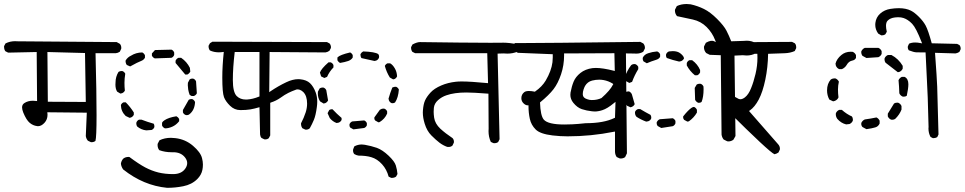

<svg xmlns="http://www.w3.org/2000/svg" viewBox="-21 -757 4738 943"><path d="M428.7 -58.6Q439.9 -58.6 447.8 -64.9Q458.5 -101.1 448.2 -495.6H547.4Q558.1 -496.6 567.4 -502.9L574.2 -517.1Q574.7 -519.5 574.7 -521.5Q574.7 -533.7 567.9 -541.5L552.2 -550.3L61.5 -554.2Q57.6 -554.7 53.7 -554.7Q27.3 -554.7 5.9 -543.5L-1 -530.3Q-1 -528.8 -1 -527.8Q-1 -513.7 5.4 -505.4L19 -498.5L159.2 -501.5L161.1 -260.7Q148.4 -262.2 140.6 -262.2Q116.2 -262.2 99.1 -251Q87.4 -243.7 87.4 -229.5Q87.4 -219.2 93.3 -204.1Q108.4 -167.5 124.8 -153.8Q141.1 -140.1 161.1 -137.7Q163.1 -137.2 165.5 -137.2Q182.1 -137.2 197.3 -153.6Q212.4 -169.9 212.4 -193.4Q212.4 -196.8 211.4 -205.6L405.3 -203.6L400.4 -88.9Q402.3 -75.7 410.6 -65.9L424.8 -59.1Q426.8 -58.6 428.7 -58.6ZM400.4 -256.3 213.9 -257.3 211.9 -501.5 396.5 -496.6Z M821.3 -9.3H830.1Q867.2 -9.3 887.2 15.6Q898.4 29.8 898.4 43.7Q898.4 57.6 889.2 70.8Q870.6 98.1 829.1 98.1Q789.6 98.1 756.8 90.1Q724.1 82 692.6 65.4Q661.1 48.8 614.7 14.2Q612.3 13.7 610.4 13.7Q594.7 13.7 584 22.5Q574.7 33.2 572.8 46.9Q574.7 62.5 584 75.2Q683.6 154.3 799.8 165.5Q840.3 165.5 878.9 157.7Q920.9 149.4 947.8 122.6Q968.3 102.1 973.1 77.1Q975.6 64.9 975.6 50.8Q975.6 36.6 971.2 19.5Q963.9 -9.3 926.8 -41Q889.6 -72.8 840.3 -78.6Q828.6 -80.1 818.4 -80.1Q787.1 -80.1 762.2 -67.9L753.4 -50.8Q752.9 -47.9 752.9 -45.4Q752.9 -29.8 761.2 -19.5Q789.1 -9.3 821.3 -9.3ZM737.3 -136.7Q737.3 -144 733.9 -149.4Q702.6 -158.2 673.8 -169.4H662.1Q652.8 -165.5 648.9 -155.3Q648.4 -152.8 648.4 -150.4Q648.4 -142.1 652.8 -135.7Q671.9 -119.6 697.3 -116.7L723.6 -118.7Q732.9 -122.6 736.8 -131.8Q737.3 -134.3 737.3 -136.7ZM858.9 -172.9Q854 -181.6 845.2 -186Q806.6 -179.7 787.1 -166.5Q777.8 -160.6 774.9 -154.3V-140.6Q778.8 -131.3 789.1 -126.5Q806.2 -126.5 825.2 -134.8Q844.2 -143.1 858.9 -161.6ZM585.9 -254.4Q576.7 -250.5 572.8 -241.2Q573.2 -210 596.2 -187.5L615.7 -178.2L622.6 -180.2Q631.8 -184.1 636.2 -193.4V-204.6Q618.7 -232.4 596.7 -254.4ZM896.5 -191.4Q904.3 -191.4 909.2 -195.8Q935.1 -215.8 937 -255.9Q932.6 -266.1 923.8 -270Q921.4 -270.5 918.9 -270.5Q911.1 -270.5 905.8 -266.6L877.4 -216.8V-205.1Q881.3 -195.8 891.6 -191.9Q894 -191.4 896.5 -191.4ZM931.6 -285.6Q941.4 -289.6 945.8 -298.8L941.9 -357.4Q938 -366.7 928.7 -370.6Q926.3 -371.1 923.8 -371.1Q916 -371.1 910.6 -367.2L901.9 -350.6Q901.4 -346.2 901.4 -338.4Q901.4 -330.6 903.3 -317.6Q905.3 -304.7 910.6 -291L919.9 -285.6ZM592.3 -312Q590.3 -329.6 590.3 -350.3Q590.3 -371.1 594.2 -395Q589.8 -403.8 581.1 -407.7Q578.1 -408.2 575.7 -408.2Q567.9 -408.2 561 -403.8Q546.4 -379.9 546.4 -351.6Q546.4 -351.6 546.4 -351.1Q545.9 -345.7 545.9 -341.1Q545.9 -336.4 546.4 -331.8Q546.9 -327.1 547.9 -322.8Q549.8 -314.5 554.2 -307.1L570.3 -297.4L578.6 -299.3Q587.9 -303.2 592.3 -312ZM855.5 -473.1Q846.2 -469.2 841.3 -459V-447.8Q866.2 -417.5 888.7 -391.1H899.4Q908.7 -396 913.6 -405.3L911.6 -423.8Q897 -453.6 868.7 -473.1ZM690.9 -485.4Q687 -494.6 677.7 -499.5Q646.5 -499 622.1 -483.4Q606 -476.1 596.2 -460.4Q595.7 -458.5 595.7 -456.3Q595.7 -454.1 596.2 -451.2Q597.2 -444.3 601.6 -438L618.2 -430.7Q656.7 -452.1 671.9 -457.5Q685.1 -462.4 690.9 -473.6ZM834.5 -499Q830.6 -509.3 821.3 -513.2L740.2 -511.2L725.1 -494.6V-483.4Q730 -474.1 739.3 -470.2L821.3 -473.1Q830.6 -477.1 834.5 -487.3Z M1281.2 -72.3Q1292.5 -72.3 1299.3 -78.6L1306.2 -91.8V-252L1309.1 -253.4Q1335 -261.7 1356 -276.4Q1377.4 -292 1395.3 -300.8Q1413.1 -309.6 1429.7 -315.4Q1435.1 -317.9 1439 -317.9Q1442.9 -317.9 1445.6 -317.4Q1448.2 -316.9 1451.7 -315.9Q1460.9 -312.5 1468.8 -304.7Q1487.3 -286.1 1487.3 -248Q1487.3 -227.1 1480.5 -205.6Q1471.2 -177.2 1457.5 -151.4Q1457.5 -150.4 1457.5 -148.2Q1457.5 -146 1458 -142.1Q1459 -134.8 1463.9 -127.4L1478 -120.6Q1480 -120.1 1481.9 -120.1Q1492.7 -120.1 1500.5 -127Q1511.7 -147 1520.8 -168.7Q1529.8 -190.4 1535.2 -231.4Q1537.1 -244.6 1537.1 -256.8Q1537.1 -281.7 1529.8 -302.2Q1518.6 -332.5 1501.5 -348.6Q1484.4 -364.7 1453.1 -367.7Q1448.7 -368.2 1444.3 -368.2Q1416.5 -368.2 1384.8 -353Q1346.7 -335 1308.1 -309.1L1301.3 -304.2L1303.2 -501.5L1577.6 -499.5Q1588.9 -501.5 1597.2 -507.8L1604 -521Q1604.5 -522.9 1604.5 -525.1Q1604.5 -527.3 1604 -530.3Q1603 -537.6 1597.7 -543.5L1585 -550.3L1022.5 -552.2L1010.3 -544.9L1003.4 -532.2Q1003.4 -530.8 1003.4 -529.8Q1003.4 -517.6 1009.8 -509.3Q1029.3 -500 1053.7 -500Q1063 -500 1078.1 -502Q1070.8 -432.6 1070.8 -376Q1070.8 -302.2 1079.1 -279.8Q1086.9 -259.3 1108.6 -237.8Q1130.4 -216.3 1159.7 -216.3Q1189 -216.3 1208.7 -219.7Q1228.5 -223.1 1253.4 -230.5L1256.3 -96.7Q1257.3 -86.4 1263.2 -79.6L1276.9 -72.8Q1278.8 -72.3 1281.2 -72.3ZM1186 -268.1Q1159.2 -268.1 1141.6 -285.2Q1122.6 -304.2 1122.6 -364.3Q1122.6 -424.3 1131.8 -501.5H1253.4V-283.2L1250.5 -282.2Q1220.7 -270 1191.9 -268.1Q1188.5 -268.1 1186 -268.1Z M1902.8 116.7Q1916 116.7 1924.3 110.4L1931.2 97.7Q1929.2 75.7 1923.1 55.7Q1917 35.6 1887.5 7.6Q1857.9 -20.5 1830.1 -30.8Q1801.8 -40.5 1771 -45.9Q1763.2 -47.4 1755.9 -47.4Q1736.3 -47.4 1719.2 -38.1L1713.4 -23.4Q1712.9 -21 1712.9 -18.6Q1712.9 -7.8 1718.8 -0.5Q1728.5 5.4 1739.7 7.3Q1777.3 7.3 1802.7 15.1Q1831.5 23.4 1855.5 49.8Q1878.4 75.2 1887.7 110.4L1900.4 116.7Q1901.9 116.7 1902.8 116.7ZM1780.8 -152.3Q1776.9 -161.6 1767.6 -165.5L1709 -160.6Q1699.7 -156.7 1695.8 -147.5Q1695.3 -145 1695.3 -142.6Q1695.3 -135.3 1699.2 -130.4L1714.8 -121.6L1767.6 -128.4Q1776.9 -132.3 1780.8 -141.6ZM1612.3 -220.2Q1611.3 -220.2 1609.6 -220.2Q1607.9 -220.2 1605.5 -220.2Q1600.1 -219.2 1596.2 -216.8L1587.9 -201.2L1598.6 -177.2Q1612.8 -159.7 1632.3 -152.8L1642.6 -154.8Q1652.3 -158.7 1656.7 -168V-177.7Q1632.8 -198.2 1612.3 -220.2ZM1862.8 -223.6Q1853 -223.6 1844.7 -217.8L1817.9 -180.7Q1817.4 -178.7 1817.4 -176.8Q1817.4 -170.4 1821.3 -165.5L1837.4 -156.2L1843.3 -157.2Q1869.1 -172.9 1880.4 -199.2V-210Q1876.5 -219.2 1867.2 -223.1Q1864.7 -223.6 1862.8 -223.6ZM1564 -327.1Q1556.2 -327.1 1549.3 -323.2L1540.5 -307.1Q1540 -302.7 1540 -298.8Q1540 -276.4 1550.8 -259.3L1568.4 -248.5L1576.7 -250.5Q1585.4 -254.4 1590.3 -263.7Q1585.4 -294.4 1581.5 -314Q1577.6 -322.8 1568.4 -326.7Q1565.9 -327.1 1564 -327.1ZM1906.7 -250Q1914.1 -250 1919.4 -253.9Q1935.1 -277.3 1938 -317.4Q1933.6 -326.7 1924.8 -330.6Q1923.3 -330.6 1921.9 -330.6Q1920.4 -330.6 1918.7 -330.6Q1917 -330.6 1914.6 -330.1Q1909.7 -329.1 1905.8 -327.1Q1895 -300.3 1887.2 -272.5L1889.2 -264.2Q1893.1 -254.4 1902.3 -250.5Q1904.8 -250 1906.7 -250ZM1881.8 -445.8Q1873 -441.9 1869.1 -433.1Q1877.4 -402.3 1893.6 -376.5L1909.7 -367.2L1916.5 -368.7Q1924.8 -372.6 1929.2 -381.8Q1928.2 -404.3 1918 -421.4Q1908.2 -438.5 1895.5 -445.8ZM1592.3 -450.7Q1556.6 -419.4 1550.3 -400.4L1556.2 -381.8L1571.8 -374L1585.4 -379.4Q1596.2 -404.8 1616.7 -425.8V-437.5Q1612.8 -446.8 1603.5 -450.7ZM1711.4 -486.3Q1707.5 -495.1 1698.7 -499.5Q1649.4 -487.8 1637.7 -476.1L1636.2 -474.1V-460.9Q1641.1 -452.1 1648.9 -447.8Q1672.4 -451.7 1689.5 -457.5Q1705.1 -463.4 1711.4 -474.6ZM1840.3 -473.6Q1840.8 -476.1 1840.8 -477.8Q1840.8 -479.5 1840.8 -481.4Q1840.3 -486.3 1836.9 -491.2Q1820.8 -502.4 1762.7 -504.4Q1754.4 -500 1749.5 -491.2Q1749.5 -489.7 1749.5 -487.1Q1749.5 -484.4 1750.5 -480Q1751.5 -475.6 1754.4 -471.7Q1786.6 -464.4 1818.4 -457.5L1826.7 -459.5Q1836.4 -463.4 1840.3 -473.6Z M2407.2 -53.7Q2418.5 -53.7 2425.8 -59.6L2432.6 -73.2L2422.9 -493.7L2451.7 -494.6Q2451.7 -494.6 2452.1 -494.6Q2461.9 -493.7 2471.2 -493.7Q2498 -493.7 2521 -503.4L2527.3 -516.1Q2527.8 -518.1 2527.8 -521.5Q2527.8 -524.9 2526.6 -529.8Q2525.4 -534.7 2521.5 -539.1Q2481.9 -547.4 2450.2 -547.4Q2447.3 -547.4 2438.5 -547.1Q2429.7 -546.9 2384.3 -546.9Q2338.9 -546.9 2233.9 -547.9L2041.5 -550.3Q2027.3 -550.3 2004.9 -538.6L1998 -525.4Q1998 -523.9 1998 -522.9Q1998 -510.7 2004.4 -502.4L2018.1 -495.6H2372.1L2376 -348.6Q2290 -356.9 2247.1 -356.9Q2229 -356.9 2217.8 -355.5Q2178.2 -351.1 2146.5 -337.4Q2111.3 -322.3 2093 -302Q2074.7 -281.7 2066.7 -263.9Q2058.6 -246.1 2056.2 -215.3Q2055.7 -210 2055.7 -204.6Q2055.7 -178.7 2064.9 -149.4Q2075.7 -113.8 2097.7 -91.8Q2119.6 -69.8 2137.2 -56.4Q2154.8 -43 2175.3 -35.6Q2178.7 -35.2 2182.6 -35.2Q2193.4 -35.2 2201.2 -42L2208 -56.2Q2208.5 -58.1 2208.5 -60.1Q2208.5 -71.3 2201.7 -78.6Q2166.5 -102.1 2141.6 -125Q2115.7 -149.4 2111.3 -178.7Q2108.9 -195.8 2108.9 -207.8Q2108.9 -219.7 2109.9 -227.5Q2112.3 -249 2130.4 -265.1Q2148.4 -281.2 2171.9 -289.1Q2210.9 -302.7 2269.5 -302.7Q2302.7 -302.7 2377.9 -296.9L2378.9 -125L2378.4 -112.8Q2378.4 -84.5 2389.6 -60.1L2401.9 -54.2Q2404.8 -53.7 2407.2 -53.7Z M3027.3 21.5Q3040 21.5 3049.3 14.6L3058.1 -3.9L3053.2 -494.6H3057.6Q3079.1 -494.6 3091.3 -494.1Q3103.5 -493.7 3105 -493.7Q3123.5 -493.7 3138.2 -502.9L3146 -518.1Q3146.5 -520 3146.5 -522Q3146.5 -534.2 3138.7 -543.5L3124 -551.3Q2645.5 -545.4 2530.3 -545.4Q2516.1 -545.4 2507.3 -545.4L2500.5 -532.2Q2500.5 -530.8 2500.5 -529.8Q2500.5 -515.6 2507.8 -505.4L2522.5 -497.6L2693.8 -490.7Q2693.8 -482.9 2693.8 -474.4Q2693.8 -465.8 2692.4 -451.2Q2687 -408.7 2659.2 -361.3Q2641.1 -331.1 2607.9 -308.1L2606.4 -306.6Q2588.9 -310.1 2577.1 -310.1Q2561 -310.1 2553.7 -304.2Q2539.6 -293 2539.6 -274.9Q2539.6 -260.3 2549.8 -250Q2560.1 -239.7 2570.3 -239.7H2574.7V-235.4Q2574.7 -202.6 2581.3 -172.9Q2587.9 -143.1 2609.9 -121.1Q2631.8 -99.1 2692.9 -91.8Q2730 -87.4 2766.6 -87.4Q2882.3 -87.4 2994.1 -109.9L2999.5 -110.8V-12.7Q2999.5 2 3007.8 14.2L3022.5 21Q3024.9 21.5 3027.3 21.5ZM2855.5 -151.9Q2814.5 -147.5 2790.3 -146.5Q2766.1 -145.5 2751 -145.5Q2670.9 -145.5 2649.9 -169.4Q2633.3 -189 2631.3 -253.9Q2675.3 -290 2697.5 -318.8Q2719.7 -347.7 2734.6 -392.1Q2749.5 -436.5 2749.5 -484.4Q2749.5 -487.3 2749.5 -494.6L2996.6 -495.6L2998.5 -408.2L2993.2 -409.7Q2939.5 -423.3 2905.8 -423.3Q2896.5 -423.3 2888.7 -422.4Q2853.5 -417.5 2829.8 -398.7Q2806.2 -379.9 2796.4 -356.2Q2786.6 -332.5 2781.2 -302.7Q2780.3 -296.9 2780.3 -291Q2780.3 -270 2794.9 -252Q2814 -228.5 2836.7 -220.9Q2859.4 -213.4 2886.2 -210.4Q2893.1 -209.5 2898.2 -209.5Q2903.3 -209.5 2907.7 -209.7Q2912.1 -210 2917 -210.9Q2927.2 -212.4 2937 -215.8Q2961.9 -223.6 2994.1 -250.5L3002 -256.8L2999.5 -178.7L2997.1 -177.7Q2944.3 -151.9 2855.5 -151.9ZM2933.1 -275.4Q2922.4 -270.5 2911.1 -268.1Q2899.9 -265.6 2885.3 -265.6Q2874.5 -265.6 2863.8 -269.5Q2853 -272.9 2848.1 -277.8Q2841.3 -284.2 2841.3 -295.2Q2841.3 -306.2 2845 -317.1Q2848.6 -328.1 2852.5 -335Q2864.7 -355.5 2887.2 -361.3Q2904.8 -365.7 2921.9 -365.7Q2944.3 -365.7 2966.3 -357.4Q2977.5 -353 2987.8 -346.7L2991.2 -344.2L2989.3 -340.8Q2976.1 -313.5 2933.1 -275.4Z M3550.8 -63Q3553.7 -62.5 3558.1 -62.5Q3562.5 -62.5 3569.1 -64.5Q3575.7 -66.4 3581.5 -71.3L3591.3 -88.9L3586.4 -483.9L3627 -485.8Q3627 -485.8 3627.4 -485.8Q3637.2 -484.4 3646 -484.4Q3671.4 -484.4 3691.9 -496.1L3700.7 -513.7Q3701.2 -516.1 3701.2 -518.6Q3701.2 -534.2 3692.4 -544.4Q3671.4 -557.1 3646 -557.1Q3643.1 -557.1 3632.8 -556.2L3570.3 -554.2Q3559.6 -582 3547.1 -606.2Q3534.7 -630.4 3501 -664.1Q3467.3 -697.8 3436.5 -712.9Q3405.8 -728 3371.1 -735.8Q3360.4 -737.3 3351.6 -737.3Q3324.2 -737.3 3303.2 -727.1L3294.4 -710Q3293.9 -707.5 3293.9 -705.6Q3293.9 -689.9 3304.2 -677.7Q3342.3 -669.9 3381.8 -661.1Q3421.4 -652.3 3449.5 -624.3Q3477.5 -596.2 3491.2 -560.1L3495.1 -550.3L3485.4 -554.7Q3481 -556.6 3476.6 -556.6Q3472.2 -556.6 3468.8 -556.2Q3458.5 -554.2 3445.8 -546.9L3437 -529.3Q3436.5 -526.9 3436.5 -524.9Q3436.5 -508.8 3447.3 -496.6L3464.8 -487.8L3519 -485.8L3522.9 -96.2Q3524.9 -82 3533.2 -71.8ZM3296.4 -163.1Q3292.5 -171.9 3283.2 -176.3Q3251 -173.3 3219.7 -171.4Q3209.5 -167.5 3204.6 -156.7Q3204.1 -154.8 3204.1 -152.8Q3204.1 -144.5 3209 -138.2L3226.6 -128.4L3283.2 -137.2Q3292.5 -141.1 3296.4 -151.4ZM3177.7 -179.7Q3177.7 -187.5 3173.8 -192.9Q3148.4 -206.1 3123.5 -221.2H3112.3Q3102.1 -217.3 3098.1 -208Q3097.7 -205.6 3097.7 -203.6Q3097.7 -191.4 3105.5 -183.1Q3128.4 -168.5 3152.8 -159.7L3163.1 -161.6Q3173.3 -165.5 3177.2 -174.8Q3177.7 -177.2 3177.7 -179.7ZM3387.2 -231.9Q3377.4 -231.9 3357.9 -212.4Q3347.2 -201.7 3334.5 -185.5Q3334 -184.1 3334 -182.1Q3334 -174.3 3338.9 -168.5L3355 -159.7L3362.3 -161.1Q3387.2 -178.7 3401.9 -204.1V-217.8Q3397 -228 3387.7 -231.9Q3387.7 -231.9 3387.2 -231.9ZM3065.9 -308.1Q3056.6 -308.1 3051.3 -303.7L3041.5 -287.1Q3043.5 -260.3 3058.6 -237.8L3075.7 -230L3081.5 -231.9Q3091.8 -235.8 3096.2 -245.6Q3089.4 -270 3082.5 -293.5Q3078.6 -303.2 3068.4 -308.1Q3066.9 -308.1 3065.9 -308.1ZM3411.6 -252Q3419.4 -252 3424.8 -256.3Q3434.6 -280.8 3434.6 -319.3Q3434.6 -325.2 3434.1 -332Q3430.2 -341.3 3420.9 -345.2Q3418 -345.7 3415.5 -345.7Q3406.7 -345.7 3400.9 -341.8L3391.1 -325.2L3393.1 -266.6Q3397.5 -257.3 3407.7 -252.4Q3409.7 -252 3411.6 -252ZM3095.2 -442.4Q3085 -442.4 3078.6 -436.5Q3057.1 -408.7 3048.3 -376L3054.2 -358.4L3069.8 -349.6L3083.5 -355Q3095.2 -387.2 3113.8 -417.5V-428.7Q3108.9 -438 3099.6 -441.9Q3097.2 -442.4 3095.2 -442.4ZM3365.2 -461.4Q3356 -457.5 3352.1 -447.3V-435.5Q3367.7 -406.7 3392.1 -387.2H3403.3Q3412.6 -391.1 3417.5 -401.4V-413.1Q3405.3 -441.9 3378.4 -461.4ZM3221.2 -490.2Q3217.3 -500 3206.5 -504.4Q3182.1 -502.4 3162.6 -495.6Q3144 -489.7 3136.2 -474.1Q3135.7 -471.7 3135.7 -469.7Q3135.7 -467.8 3136 -465.8Q3136.2 -463.9 3136.7 -461.9Q3137.7 -458.5 3139.6 -455.6L3155.8 -446.3Q3179.2 -456.5 3199.2 -462.4Q3216.8 -467.3 3221.2 -478.5ZM3338.4 -469.7Q3338.4 -481 3320.3 -495.1Q3306.6 -505.9 3283.2 -505.9Q3274.4 -505.9 3264.6 -504.4Q3254.4 -500.5 3250.5 -490.2Q3250 -487.8 3250 -485.4Q3250 -477.5 3253.9 -472.2Q3283.7 -461.4 3314.5 -454.6L3323.7 -456.5Q3333.5 -460.4 3338.4 -469.7Q3338.4 -469.7 3338.4 -469.7Z M3809.6 -25.9Q3809.6 -38.6 3801.3 -47.9L3657.7 -211.9L3661.6 -214.4Q3686 -231.4 3705.6 -268.3Q3725.1 -305.2 3737.8 -365.7Q3750.5 -426.3 3751.5 -492.7L3833.5 -495.6Q3860.4 -496.6 3882.3 -506.3L3889.2 -520Q3889.6 -522.5 3889.6 -526.1Q3889.6 -529.8 3888.2 -534.9Q3886.7 -540 3882.8 -544.4L3869.1 -551.3L3544.9 -549.3L3539.1 -549.8Q3527.8 -549.8 3520 -543L3513.2 -528.3Q3513.2 -526.9 3513.2 -523.4Q3513.2 -520 3514.6 -514.2Q3516.1 -508.3 3520 -502.9Q3528.3 -496.6 3539.6 -494.6L3698.7 -492.7Q3699.2 -481 3699.2 -473.1Q3699.2 -434.1 3689.7 -394Q3680.2 -354 3668 -324.2Q3655.8 -293 3637.7 -278.8Q3625.5 -269.5 3615.2 -269.5Q3607.9 -269.5 3601.1 -274.4Q3587.9 -283.2 3572.8 -286.6Q3568.8 -287.6 3565.4 -287.6Q3556.6 -287.6 3549.8 -281.2Q3540.5 -271.5 3538.1 -252.4Q3537.6 -250 3537.6 -247.6Q3537.6 -231.4 3550.3 -215.8Q3755.4 -11.7 3782.7 0.5Q3793 -1.5 3802.2 -7.8L3809.1 -22Q3809.6 -23.9 3809.6 -25.9Z M4560.5 -78.6Q4562 -78.6 4565.2 -78.6Q4568.4 -78.6 4573.2 -79.8Q4578.1 -81.1 4582.5 -84L4588.4 -96.7Q4583.5 -293 4582 -332Q4580.6 -371.1 4571.3 -497.6L4672.4 -494.6Q4682.6 -496.6 4690.9 -502L4696.8 -514.2Q4697.3 -516.1 4697.3 -518.1Q4697.3 -528.3 4691.4 -535.6L4679.7 -541.5L4555.2 -544.4Q4538.1 -607.4 4525.4 -631.3Q4513.7 -652.8 4492.4 -674.1Q4471.2 -695.3 4453.1 -704.6Q4428.7 -716.8 4393.6 -716.8Q4374.5 -716.8 4352.5 -713.4Q4323.2 -709 4302.2 -690.4Q4281.7 -672.4 4278.3 -644Q4277.8 -639.6 4277.8 -635.3Q4277.8 -612.3 4292 -592.3L4307.1 -583.5Q4308.1 -583.5 4309.6 -583.5Q4311 -583.5 4313.5 -583.7Q4315.9 -584 4318.8 -584.5Q4323.7 -585.9 4327.6 -588.9L4334.5 -601.1Q4330.6 -617.7 4330.6 -629.9Q4330.6 -647.9 4338.9 -655.8Q4351.1 -668.5 4375 -671.4Q4382.3 -672.4 4389.6 -672.4Q4405.3 -672.4 4416.7 -668.5Q4428.2 -664.6 4437.5 -658.2Q4448.2 -651.4 4459 -640.1Q4478.5 -619.6 4504.9 -551.3L4507.8 -543.9L4500 -545.4Q4485.8 -548.3 4473.6 -548.3Q4457 -548.3 4443.8 -542.5L4438 -529.8Q4437.5 -527.8 4437.5 -525.9Q4437.5 -516.1 4442.9 -509.8Q4466.8 -500.5 4479.5 -500Q4492.2 -499.5 4520.5 -499.5H4524.9Q4528.8 -409.7 4531.2 -370.1Q4535.6 -304.7 4539.6 -133.8V-133.3Q4539.1 -129.9 4539.1 -126Q4539.1 -103 4549.3 -84.5ZM4299.3 -164.1Q4294.4 -174.8 4283.7 -180.2Q4255.4 -174.3 4226.6 -170.4Q4215.3 -165.5 4209.5 -153.8Q4209 -151.9 4209 -148.9Q4209 -140.1 4214.8 -133.3L4234.4 -122.6Q4262.2 -126.5 4277.8 -131.3Q4292.5 -135.3 4299.3 -150.4ZM4167.5 -164.1Q4168 -167 4168 -168.9Q4168 -170.9 4167.5 -173.3Q4167 -179.7 4163.1 -185.1Q4138.2 -195.8 4113.8 -217.3H4100.6Q4089.4 -212.4 4084.5 -201.2Q4084 -198.7 4084 -196.3Q4084 -183.6 4091.3 -173.3Q4109.9 -151.9 4134.8 -146L4151.4 -147.9Q4162.6 -152.8 4167.5 -164.1ZM4360.4 -168.9Q4370.6 -168.9 4377 -174.3Q4397.5 -194.8 4406.7 -218.8V-236.3Q4401.9 -247.6 4390.6 -252.4Q4387.7 -252.9 4385.7 -252.9Q4376 -252.9 4369.6 -248L4339.4 -198.7V-185.5Q4344.2 -174.3 4355.5 -169.4Q4358.4 -168.9 4360.4 -168.9ZM4097.2 -278.8Q4094.7 -297.9 4094.7 -317.4Q4094.7 -336.9 4099.1 -356Q4093.8 -366.7 4083 -371.6Q4080.1 -372.1 4078.1 -372.1Q4076.2 -372.1 4073.2 -371.6Q4066.4 -371.1 4059.6 -366.7Q4041 -346.2 4041 -313Q4041 -288.6 4052.2 -268.1L4070.8 -259.3L4078.6 -261.2Q4091.8 -266.1 4097.2 -278.8ZM4408.2 -379.4Q4397.5 -374.5 4392.1 -363.3Q4395 -334 4396 -298.8Q4400.9 -287.6 4412.1 -282.7Q4415 -282.2 4418 -282.2Q4426.3 -282.2 4432.6 -286.6Q4440.4 -322.8 4440.4 -343.3Q4440.4 -370.6 4421.9 -379.4ZM4412.6 -433.6Q4392.1 -468.3 4357.4 -486.8H4339.8Q4328.6 -481.9 4323.7 -470.7Q4323.2 -467.8 4323.2 -465.8Q4323.2 -456.1 4328.1 -449.2L4388.7 -402.3L4396 -403.8Q4407.7 -408.7 4412.6 -419.9ZM4157.2 -502.9Q4130.4 -502.9 4111.3 -486.8Q4088.4 -467.8 4082.5 -444.3L4084.5 -434.1Q4089.4 -422.4 4100.6 -417.5H4114.3Q4129.9 -424.8 4137.7 -438.5Q4147.5 -456.1 4165 -459.5Q4178.2 -461.9 4183.1 -472.7V-486.3Q4178.2 -497.6 4167 -502.4Q4161.6 -502.9 4157.2 -502.9ZM4309.1 -505.9Q4304.2 -517.1 4293 -522H4226.6Q4215.3 -517.1 4209.5 -505.4Q4209 -503.4 4209 -501.5Q4209 -491.2 4214.8 -482.9L4234.4 -472.2L4293 -476.1Q4304.2 -481 4309.1 -492.2Z"/></svg>

Font: Bakudai
Style: Light
Weight: 300
Version: Version 1.48